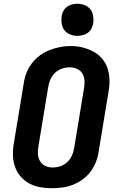

<svg xmlns="http://www.w3.org/2000/svg" viewBox="-20 -990 640 1018"><path d="M256 8Q224 8 192.5 2.5Q161 -3 134 -18Q107 -33 87.5 -56.5Q68 -80 58.5 -109Q49 -138 48.5 -170Q48 -202 54 -234L106 -549Q110 -577 120.5 -604Q131 -631 149 -654.5Q167 -678 191.5 -696Q216 -714 243 -724.5Q270 -735 298 -740.5Q326 -746 354 -746Q387 -746 417.5 -738.5Q448 -731 475 -716.5Q502 -702 521.5 -679Q541 -656 550.5 -626.5Q560 -597 560.5 -565Q561 -533 555 -501L503 -186Q499 -158 488.5 -131Q478 -104 460.5 -80.5Q443 -57 418.5 -39Q394 -21 367 -10.5Q340 0 311.5 4Q283 8 256 8ZM258 -102Q279 -102 299.5 -108.5Q320 -115 336 -130Q352 -145 361 -164.5Q370 -184 373 -204L425 -519Q429 -540 428 -561Q427 -582 417.5 -599Q408 -616 389 -624.5Q370 -633 349 -633Q329 -633 308.5 -626Q288 -619 272.5 -604.5Q257 -590 248 -570.5Q239 -551 236 -531L184 -216Q180 -196 181 -175Q182 -154 191.5 -137Q201 -120 219 -111Q237 -102 258 -102ZM390 -800Q370 -800 351.5 -807.5Q333 -815 321.5 -830Q310 -845 307 -865Q304 -885 307 -906Q309 -920 316.5 -933Q324 -946 336 -954.5Q348 -963 362 -966.5Q376 -970 390 -970Q411 -970 429.5 -962.5Q448 -955 459.5 -940Q471 -925 474 -905Q477 -885 474 -864Q471 -850 464 -837Q457 -824 445 -815.5Q433 -807 418.5 -803.5Q404 -800 390 -800Z"/></svg>

Font: Iosevka Curly XBdExObl
Style: Regular
Weight: 800
Width: 7
Italic angle: -9°
Monospace: yes
Designer: Belleve Invis
Foundry: Belleve Invis
Version: Version 11.1.0; ttfautohint (v1.8.3)